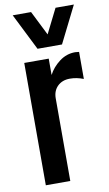

<svg xmlns="http://www.w3.org/2000/svg" viewBox="-96 -918 546 966"><g transform="rotate(-10 177.0 -435.5)"><path d="M260.3 -871.1H354L260.3 -683.6H135.3L41.5 -871.1H135.3L197.8 -746.1ZM182.1 -541.5Q201.2 -578.6 237.5 -606.2Q273.9 -633.8 318.4 -633.8Q319.8 -633.8 338.4 -631.8V-493.7Q303.7 -507.3 269 -507.3Q230 -507.3 206.1 -483.9Q182.1 -460.4 182.1 -421.9V0H57.1V-625H182.1Z"/></g></svg>

Font: Oswald
Style: Stencbab
Weight: 400
Designer: Mathieu Le Lay
Foundry: Mathieu Le Lay
Version: Version 1.000